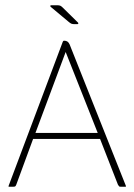

<svg xmlns="http://www.w3.org/2000/svg" viewBox="-20 -711 512 731"><path d="M240 -629 173 -685Q171 -687 171.5 -689Q172 -691 175 -691H198Q206 -691 210 -689Q214 -687 219 -682L277 -625Q279 -623 278 -621Q277 -619 274 -619H265Q257 -619 252.5 -620.5Q248 -622 240 -629ZM106 -182 42 -8Q40 -3 38 -1.5Q36 0 29 0H15Q11 0 13 -4L219 -552Q221 -556 223 -556H225Q239 -556 245 -542L459 -4Q461 0 457 0H440Q435 0 433.5 -1.5Q432 -3 429 -8L361 -182ZM115 -205H352L230 -513Z"/></svg>

Font: Zain ExtraLight
Style: Regular
Weight: 200
Designer: Zain,Boutros
Foundry: Mobile Telecommunications Company (Zain), 2024
Version: Version 1.51; ttfautohint (v1.8.4)